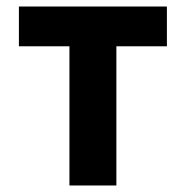

<svg xmlns="http://www.w3.org/2000/svg" viewBox="-20 -569 570 589"><path d="M193 0H337V-427H492V-549H38V-427H193Z"/></svg>

Font: Noto Sans Mono Condensed ExtraBold
Style: Regular
Weight: 800
Width: 3
Designer: Monotype Design Team
Foundry: Monotype Imaging Inc.
Version: Version 2.014